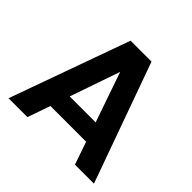

<svg xmlns="http://www.w3.org/2000/svg" viewBox="-171 -878 1057 1057"><g transform="rotate(45 358.0 -349.5)"><path d="M172.9 0H25.9L276.9 -699.2H439.9L690.9 0H543L497.1 -132.8H219.2ZM256.8 -245.1H459L357.9 -537.1Z"/></g></svg>

Font: PoppinsZ SemiBold
Style: Regular
Weight: 600
Designer: Ninad Kale (Devanagari), Jonny Pinhorn (Latin)
Foundry: Indian Type Foundry
Version: Version 3.002;FEAKit 1.0